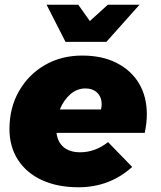

<svg xmlns="http://www.w3.org/2000/svg" viewBox="-20 -785 681 812"><path d="M473 -519C432 -540 383 -550 328 -550C269 -550 217 -537 170 -510C123 -483 87 -446 60 -399C33 -352 20 -298 20 -239C20 -190 32 -146 56 -109C80 -72 114 -43 158 -23C202 -3 253 7 312 7C400 7 476 -22 539 -79L437 -184C400 -155 361 -141 319 -141C290 -141 267 -148 250 -162C233 -176 222 -196 219 -223H592C598 -250 601 -277 601 -302C601 -351 590 -395 568 -432C546 -469 514 -498 473 -519ZM410 -344C410 -337 409 -330 407 -322H233C244 -349 259 -370 278 -387C297 -403 318 -411 341 -411C362 -411 378 -405 391 -393C404 -380 410 -364 410 -344ZM436 -765 360 -696 311 -765H177L257 -608H430L570 -765Z"/></svg>

Font: Argentum Sans ExtraBold
Style: Italic
Weight: 800
Italic angle: -11.3°
Designer: Julieta Ulanovsky
Foundry: Julieta Ulanovsky
Version: Version 5.001;February 15, 2019;FontCreator 11.5.0.2425 64-b